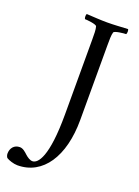

<svg xmlns="http://www.w3.org/2000/svg" viewBox="-269 -715 728 1005"><g transform="rotate(20 95.0 -212.0)"><path d="M148.4 -641.6C110.4 -641.6 73.2 -644.5 33.2 -646.5C28.3 -641.6 29.3 -623 33.2 -618.2C44.9 -618.2 97.7 -613.3 100.6 -602.5C105.5 -586.9 105.5 -559.6 105.5 -530.3V-113.3C105.5 123 59.6 174.8 28.3 174.8C15.6 174.8 0 165 -11.7 154.3C-25.4 141.6 -40 127.9 -57.6 127.9C-88.9 127.9 -107.4 151.4 -107.4 181.6C-107.4 188.5 -104.5 199.2 -99.6 204.1C-87.9 211.9 -59.6 221.7 -38.1 221.7C103.5 221.7 190.4 89.8 190.4 -113.3V-530.3C190.4 -559.6 190.4 -586.9 195.3 -602.5C198.2 -613.3 251 -618.2 262.7 -618.2C266.6 -623 267.6 -641.6 262.7 -646.5C222.7 -644.5 186.5 -641.6 148.4 -641.6Z"/></g></svg>

Font: Crimson
Style: Roman
Weight: 400
Version: Version 0.2